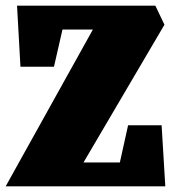

<svg xmlns="http://www.w3.org/2000/svg" viewBox="-25 -656 602 676"><path d="M397 -84 426 -215H544L557 0H-5L302 -552H195L165 -421H47L35 -636H522L554 -569L269 -84Z"/></svg>

Font: Unlock
Style: Regular
Weight: 400
Designer: Eduardo Rodriguez Tunni
Foundry: Eduardo Rodriguez Tunni
Version: Version 1.003; ttfautohint (v1.8.4.7-5d5b);gftools[0.9.23]